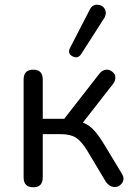

<svg xmlns="http://www.w3.org/2000/svg" viewBox="-20 -786 566 813"><path d="M423 -712 323 -556Q309 -536 287 -547.5Q265 -559 276 -582L360 -745Q371 -767 392.5 -766Q414 -765 423.5 -748.5Q433 -732 423 -712ZM121 7Q80 7 80 -35V-449Q80 -491 121 -491Q161 -491 161 -449V-283H252L400 -473Q409 -485 421.5 -489Q434 -493 444 -489Q454 -485 461.5 -476.5Q469 -468 468.5 -455.5Q468 -443 459 -431L331 -267Q357 -257 378 -234.5Q399 -212 425 -168L497 -49Q509 -28 496.5 -10.5Q484 7 464 6Q444 5 429 -15L350 -147Q325 -188 301.5 -203Q278 -218 237 -218H161V-35Q161 7 121 7Z"/></svg>

Font: Nunito
Style: Regular
Weight: 400
Designer: Vernon Adams
Foundry: Vernon Adams
Version: Version 3.602